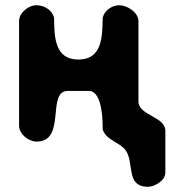

<svg xmlns="http://www.w3.org/2000/svg" viewBox="-20 -541 653 735"><path d="M373 -47C383 -6 437 3 460 33C496 81 459 174 547 174C572 174 613 150 613 120V-40C613 -96 510 -98 510 -153V-460C510 -494 466 -521 437 -521C410 -521 380 -502 373 -473C372 -402 372 -313 280 -313C188 -313 188 -402 187 -473C179 -504 148 -521 119 -521C90 -521 53 -493 53 -460V-60C53 -27 90 1 120 1C236 1 156 -193 240 -193H320C376 -193 373 -60 373 -47Z"/></svg>

Font: Asimov Print
Style: Regular
Weight: 500
Designer: Google
Version: Version 2.000980: 2014